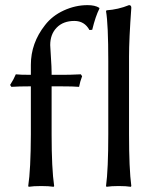

<svg xmlns="http://www.w3.org/2000/svg" viewBox="-20 -718 608 741"><path d="M397.9 -200.2V-481.9Q397.9 -625 389.2 -674.8L391.1 -678.2Q436 -681.2 478 -698.2Q486.8 -698.2 486.8 -688Q478 -566.9 478 -500V-200.2Q478 -66.4 486.8 0L484.9 2.9Q466.8 0 438 0Q409.2 0 391.1 2.9L389.2 0Q397.9 -64 397.9 -200.2ZM99.1 -429.2V-467.8Q99.1 -551.8 153.8 -621.1Q181.6 -657.2 226.3 -677.7Q271 -698.2 317.9 -698.2Q346.7 -698.2 362.8 -688L363.8 -685.1Q348.6 -655.3 335.9 -603L325.2 -602.1Q306.2 -637.2 267.1 -637.2Q224.1 -637.2 199 -611.6Q173.8 -585.9 173.8 -543.9Q173.8 -537.1 176.5 -497.6Q179.2 -458 179.2 -438V-429.2H222.2Q250 -429.2 292 -431.2L296.9 -423.8Q289.1 -403.8 285.2 -382.8Q265.1 -384.8 212.9 -384.8H179.2V-199.2Q179.2 -67.4 189 0L187 2.9Q168.9 0 138.9 0Q108.9 0 90.8 2.9L88.9 0Q98.6 -63 99.1 -199.2V-384.8H98.1Q52.2 -384.8 23.9 -382.8L19 -390.1Q33.2 -412.1 41 -431.2Q56.2 -429.2 99.1 -429.2Z"/></svg>

Font: Biolilbert
Style: Regular
Weight: 400
Designer: Philipp H. Poll
Foundry: Philipp H. Poll
Version: Version 1.1.0